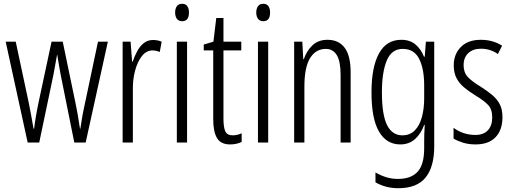

<svg xmlns="http://www.w3.org/2000/svg" viewBox="-20 -752 2704 1013"><path d="M300 -358Q295 -384 290.5 -411Q286 -438 282 -463H281Q276 -437 271.5 -410Q267 -383 262 -358L187 0H126L10 -532H63L131 -213Q138 -178 144.5 -143Q151 -108 157 -73H160Q163 -100 169.5 -138.5Q176 -177 184 -214L252 -532H311L378 -210Q384 -183 390 -148Q396 -113 402 -73H404Q409 -104 412.5 -127Q416 -150 423 -182L497 -532H549L432 0H372Z M788 -541Q798 -541 810 -539Q822 -537 833 -532L823 -478Q816 -481 805.5 -483.5Q795 -486 785 -486Q752 -486 728.5 -456Q705 -426 692.5 -378.5Q680 -331 681 -279V0H627V-532H669L677 -427H680Q690 -456 704 -482Q718 -508 738.5 -524.5Q759 -541 788 -541Z M941 -732Q960 -732 968.5 -719Q977 -706 977 -686Q977 -640 941 -640Q923 -640 913.5 -652.5Q904 -665 904 -686Q904 -706 913 -719Q922 -732 941 -732ZM967 -532V0H913V-532Z M1208 -38Q1220 -38 1232.5 -41Q1245 -44 1255 -49V-3Q1242 3 1227 6.5Q1212 10 1194 10Q1145 10 1125 -23.5Q1105 -57 1105 -123V-486H1055V-517L1106 -532L1121 -657H1159V-532H1253V-486H1159V-126Q1159 -81 1168.5 -59.5Q1178 -38 1208 -38Z M1369 -732Q1388 -732 1396.5 -719Q1405 -706 1405 -686Q1405 -640 1369 -640Q1351 -640 1341.5 -652.5Q1332 -665 1332 -686Q1332 -706 1341 -719Q1350 -732 1369 -732ZM1395 -532V0H1341V-532Z M1708 -542Q1767 -542 1798.5 -500Q1830 -458 1830 -370V0H1777V-357Q1777 -428 1757 -461Q1737 -494 1699 -494Q1646 -494 1616 -445.5Q1586 -397 1586 -295V0H1532V-532H1575L1580 -440H1583Q1597 -482 1627.5 -512Q1658 -542 1708 -542Z M2097 -542Q2143 -542 2172 -517.5Q2201 -493 2217 -453H2221L2227 -532H2271V20Q2271 128 2225.5 184.5Q2180 241 2081 241Q2015 241 1961 210V158Q1991 175 2019.5 183.5Q2048 192 2080 192Q2148 192 2183 154.5Q2218 117 2218 30V-2Q2218 -21 2218.5 -43.5Q2219 -66 2221 -93H2218Q2201 -46 2169.5 -18Q2138 10 2092 10Q2019 10 1979.5 -58Q1940 -126 1940 -264Q1940 -398 1979.5 -470Q2019 -542 2097 -542ZM2105 -494Q2046 -494 2020.5 -432.5Q1995 -371 1995 -264Q1995 -147 2022 -92.5Q2049 -38 2103 -38Q2143 -38 2168.5 -64Q2194 -90 2206 -134.5Q2218 -179 2218 -233V-300Q2218 -389 2191.5 -441.5Q2165 -494 2105 -494Z M2631 -134Q2631 -66 2594.5 -28Q2558 10 2489 10Q2452 10 2422 0.5Q2392 -9 2373 -21V-78Q2394 -61 2424.5 -50.5Q2455 -40 2488 -40Q2531 -40 2554 -64.5Q2577 -89 2577 -133Q2577 -175 2555.5 -198Q2534 -221 2489 -248Q2455 -269 2429.5 -290Q2404 -311 2389 -339Q2374 -367 2374 -407Q2374 -466 2411.5 -504Q2449 -542 2517 -542Q2580 -542 2629 -511L2607 -467Q2567 -495 2517 -495Q2476 -495 2451 -472Q2426 -449 2426 -408Q2426 -370 2447.5 -346.5Q2469 -323 2517 -294Q2550 -273 2575.5 -252Q2601 -231 2616 -203.5Q2631 -176 2631 -134Z"/></svg>

Font: Noto Sans Sinhala UI ExtraCondensed Light
Style: Regular
Weight: 300
Width: 2
Designer: Jelle Bosma - Monotype Design Team
Foundry: Monotype Imaging Inc.
Version: Version 2.006; ttfautohint (v1.8.4.7-5d5b)